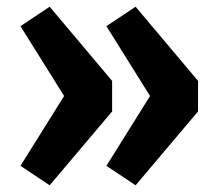

<svg xmlns="http://www.w3.org/2000/svg" viewBox="-20 -571 651 572"><path d="M314 -330V-239L128 -19L41 -77L171 -285L41 -493L128 -551ZM570 -330V-239L384 -19L297 -77L427 -285L297 -493L384 -551Z"/></svg>

Font: Wolseley Sans SemiBold
Style: Regular
Weight: 600
Designer: Carrois Corporate & Edenspiekermann AG
Foundry: Carrois Corporate GbR & Edenspiekermann AG
Version: Version 4.202